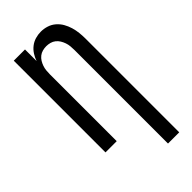

<svg xmlns="http://www.w3.org/2000/svg" viewBox="-294 -808 1088 1088"><g transform="rotate(-45 250.0 -264.0)"><path d="M348 215V-535Q348 -550 346.5 -565.5Q345 -581 340 -595.5Q335 -610 327 -623Q319 -636 307 -645.5Q295 -655 280 -659Q265 -663 250 -663Q235 -663 220 -659Q205 -655 193 -645.5Q181 -636 173 -623Q165 -610 160 -595.5Q155 -581 153.5 -565.5Q152 -550 152 -535V0H62V-735H152V-642Q159 -663 171.5 -682.5Q184 -702 202 -716Q220 -730 242 -736.5Q264 -743 287 -743Q311 -743 334.5 -735.5Q358 -728 376.5 -712Q395 -696 407 -675Q419 -654 426 -630.5Q433 -607 435.5 -583Q438 -559 438 -535V215Z"/></g></svg>

Font: Iosevka Custom Medium
Style: Regular
Weight: 500
Monospace: yes
Designer: Belleve Invis
Foundry: Belleve Invis
Version: Version 32.5.0; ttfautohint (v1.8.4)